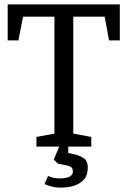

<svg xmlns="http://www.w3.org/2000/svg" viewBox="-20 -668 581 875"><path d="M146 0V-44L228 -59V-592H85L64 -484H15V-648H526V-484H477L457 -592H314V-59L396 -44V0ZM257 187Q234 187 217 182.5Q200 178 183 171L199 134Q211 139 223.5 142Q236 145 253 145Q282 145 297 137Q312 129 312 115Q312 99 304 93.5Q296 88 281 85L244 78L225 59L250 0H291V29L308 33Q337 38 358.5 50.5Q380 63 380 96Q380 131 361.5 151Q343 171 315.5 179Q288 187 257 187Z"/></svg>

Font: Faustina Light
Style: Regular
Weight: 400
Version: Version 1.200